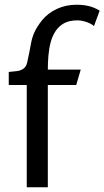

<svg xmlns="http://www.w3.org/2000/svg" viewBox="-20 -791 441 811"><path d="M304 -771Q331 -771 354.5 -765.5Q378 -760 401 -746L377 -681Q364 -692 344 -698.5Q324 -705 307 -705Q273 -705 251 -693Q229 -681 215 -660Q201 -639 194 -612.5Q187 -586 184.5 -556Q182 -526 182 -497H321L302 -432H182V0H93V-432H17V-487Q33 -489 49.5 -490.5Q66 -492 78.5 -500.5Q91 -509 95 -528Q105 -573 110 -602.5Q115 -632 125.5 -655Q136 -678 158 -706Q183 -736 220.5 -753.5Q258 -771 304 -771Z"/></svg>

Font: Rosario Medium
Style: Regular
Weight: 500
Version: Version 1.201